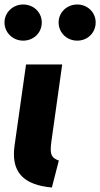

<svg xmlns="http://www.w3.org/2000/svg" viewBox="-28 -818 446 855"><path d="M249 -531H88L37 -171C35 -157 34 -144 34 -132C34 -46 82 6 203 17L234 -103C207 -113 198 -125 198 -153C198 -163 199 -174 201 -189ZM75 -637C122 -637 158 -672 158 -718C158 -763 122 -798 75 -798C30 -798 -8 -763 -8 -718C-8 -672 30 -637 75 -637ZM316 -637C362 -637 398 -672 398 -718C398 -763 362 -798 316 -798C270 -798 233 -763 233 -718C233 -672 270 -637 316 -637Z"/></svg>

Font: Fira Sans OT
Style: Bold Italic
Weight: 700
Italic angle: -8°
Designer: Carrois Corporate & Edenspiekermann
Foundry: Carrois Corporate GbR & Edenspiekermann AG
Version: Version 2.001